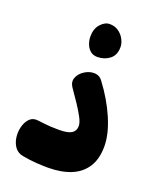

<svg xmlns="http://www.w3.org/2000/svg" viewBox="-135 -799 734 889"><g transform="rotate(20 231.5 -354.5)"><path d="M208.3 6.8Q182.4 6.8 151 4.7Q119.6 2.6 83.3 -4Q56.4 -8.6 42.1 -28.2Q27.8 -47.9 24.1 -74.2Q20.4 -100.4 26.6 -125.4Q32.7 -150.4 47 -166.9Q61.3 -183.4 82.7 -183.4Q89.9 -183.4 121.3 -179.3Q152.7 -175.2 197.3 -175.2Q241 -175.2 259.2 -187.2Q277.4 -199.2 277.4 -223.1Q277.4 -239.3 264.4 -264.1Q251.3 -288.9 230.8 -319.6Q210.2 -350.3 187.9 -382.3Q173.4 -405.1 182.6 -427.2Q191.8 -449.2 214.4 -463.6Q237 -477.9 260.1 -477.9Q287 -477.9 302.4 -456.9Q357.2 -384.2 389.1 -309.4Q421 -234.7 421 -175.2Q421 -112 394.6 -71.7Q368.2 -31.3 320.7 -12.3Q273.1 6.8 208.3 6.8ZM248.2 -553Q226.4 -553 212.7 -565.3Q198.9 -577.6 192.4 -595.8Q186 -614 186 -631.7Q186 -669.9 206.8 -693Q227.6 -716.1 251 -716.1Q276.8 -716.1 295.3 -702.9Q313.8 -689.8 323.9 -670.3Q334.1 -650.8 334.1 -632.1Q334.1 -592.7 308.5 -572.8Q282.9 -553 248.2 -553Z"/></g></svg>

Font: Playpen Sans Arabic
Style: Regular
Weight: 400
Designer: Azza Alameddine, Laura Meseguer, Veronika Burian, José Scaglione
Foundry: TypeTogether
Version: Version 2.000